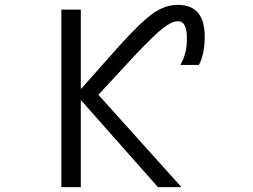

<svg xmlns="http://www.w3.org/2000/svg" viewBox="-20 -770 1040 790"><path d="M312.5 -730.5V-405.3H314.5L469.7 -580.1Q561.5 -681.6 610.8 -715.8Q660.2 -750 711.9 -750Q823.2 -750 822.3 -617.2Q822.3 -549.8 798.8 -502.9H721.7Q750 -549.8 749 -612.3Q749 -683.6 711.9 -682.6Q687.5 -682.6 651.9 -655.3Q616.2 -627.9 531.2 -538.1L384.8 -379.9L726.6 0H629.9L314.5 -356.4H312.5V0H232.4V-730.5Z"/></svg>

Font: Gen Shin Gothic Monospace Normal
Style: Regular
Weight: 350
Designer: [Source Han Sans]
Ryoko NISHIZUKA  (kana & ideographs); Paul D. Hunt (Latin, Greek & Cyrillic); Wenlong ZHANG  (bopomofo
Version: Version 1.002.20150607